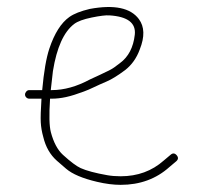

<svg xmlns="http://www.w3.org/2000/svg" viewBox="-20 -501 566 537"><path d="M122 -249C124 -269 126 -286.7 128 -302C138.6 -368 158.5 -412 187.5 -434C197.2 -441.3 213.5 -447.3 236.5 -452C259.5 -456.7 276 -458.7 286 -458C337 -454.8 360.6 -436.8 357 -404C353 -368.4 339.2 -341.9 315.5 -324.5C310.5 -320.8 305.1 -316.8 299.3 -312.4C293.5 -308 279.8 -300.9 258 -291C250.7 -287.7 242 -283.7 232 -279C194.9 -259 159.2 -249 125 -249ZM120 -225H125C137.5 -225 150.7 -226.5 164.5 -229.5C172.2 -231.2 180.2 -233.3 188.5 -236C196.8 -238.7 205.5 -241.7 214.5 -245C223.5 -248.3 232.8 -252.3 242.5 -257C252.2 -261.7 264.1 -267 278.3 -273.1C292.4 -279.1 309.7 -289.8 330 -305C348.5 -319.4 362.2 -338.7 371 -363C385 -398.1 384.2 -426.3 368.5 -447.5C345.2 -479.1 299.3 -488.6 231 -476C205.7 -470 186.7 -462.5 174 -453.5C150.9 -437.1 132.2 -407.6 118 -365C109.3 -339 102.7 -300.3 98 -249H62C58.7 -249 55.8 -247.7 53.5 -245C51.2 -242.3 50 -239.5 50 -236.5C50 -233.5 51.2 -230.8 53.5 -228.5C55.8 -226.2 58.7 -225 62 -225H96C94 -194.3 93.3 -172.3 94 -159C94.7 -145.7 97 -132 101 -118C107.6 -90.2 120.3 -68.1 139 -51.5C147.7 -43.8 156.3 -36.3 165 -29C182.4 -14.1 211.2 -1.9 251.2 7.5C275.3 13.2 297.4 16 317.5 16C371.5 16 417 -0.7 454 -34L473 -50C479 -55.3 479.3 -61 474 -67C468.7 -73 463 -73.3 457 -68L438 -52C405 -22.7 364.8 -8 317.5 -8C303.8 -8 291.3 -9 280 -11C246.7 -16.9 221.9 -23.5 205.5 -30.9C193.9 -36.2 177.4 -48.5 156 -68C141.2 -81.5 129.9 -102.5 122.3 -131.1C117.8 -147.9 117 -179.2 120 -225Z"/></svg>

Font: Proton
Style: SeBd
Weight: 500
Version: Version 1.017